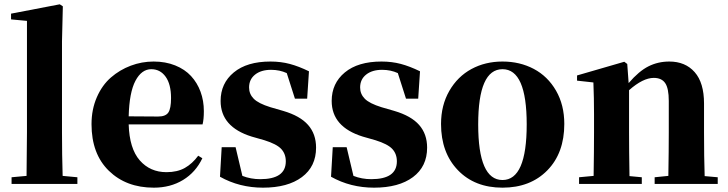

<svg xmlns="http://www.w3.org/2000/svg" viewBox="-20 -846 3347 883"><path d="M268.1 -37.1 335.9 -30.8V0H33.2V-30.8L102.1 -37.1Q104 -167 104 -237.8V-750L30.8 -756.8V-783.2L254.9 -826.2L269 -816.9L265.1 -655.8V-237.8Q265.1 -134.8 268.1 -37.1Z M891.6 -129.9 910.6 -118.2Q879.9 -53.7 821.8 -18.3Q763.7 17.1 687.5 17.1Q560.5 17.1 480.7 -60.5Q400.9 -138.2 400.9 -274.9Q400.9 -342.8 425.3 -398.7Q449.7 -454.6 490.2 -489.7Q530.8 -524.9 581.3 -543.9Q631.8 -563 686.5 -563Q741.2 -563 785.6 -545.2Q830.1 -527.3 858.6 -496.3Q887.2 -465.3 902.3 -424.1Q917.5 -382.8 917.5 -335Q917.5 -296.9 911.6 -273.9H571.8Q575.2 -162.6 622.8 -108.4Q670.4 -54.2 745.6 -54.2Q795.4 -54.2 830.1 -73.7Q864.7 -93.3 891.6 -129.9ZM571.8 -311 707.5 -310.1Q741.7 -310.1 754.2 -328.6Q766.6 -347.2 766.6 -395Q766.6 -458.5 741.7 -493.2Q716.8 -527.8 675.8 -527.8Q631.3 -527.8 603 -474.6Q574.7 -421.4 571.8 -311Z M1223.6 -353 1282.7 -335.9Q1360.4 -313 1397 -271.2Q1433.6 -229.5 1433.6 -167Q1433.6 -80.1 1368.4 -31.5Q1303.2 17.1 1189.5 17.1Q1081.1 17.1 991.7 -33.2L999.5 -168.9H1063.5L1094.7 -37.1Q1133.3 -22 1176.8 -22Q1294.4 -22 1294.4 -104Q1294.4 -138.2 1273.4 -160.9Q1252.4 -183.6 1195.8 -201.2L1137.7 -217.8Q994.6 -262.2 994.6 -381.8Q994.6 -462.9 1055.2 -512.9Q1115.7 -563 1223.6 -563Q1271.5 -563 1312.7 -552Q1354 -541 1400.9 -518.1L1392.6 -392.1H1336.4L1298.8 -509.8Q1266.1 -524.9 1226.6 -524.9Q1180.7 -524.9 1153.1 -502.9Q1125.5 -481 1125.5 -443.8Q1125.5 -413.6 1147 -391.8Q1168.5 -370.1 1223.6 -353Z M1734.4 -353 1793.5 -335.9Q1871.1 -313 1907.7 -271.2Q1944.3 -229.5 1944.3 -167Q1944.3 -80.1 1879.2 -31.5Q1814 17.1 1700.2 17.1Q1591.8 17.1 1502.4 -33.2L1510.3 -168.9H1574.2L1605.5 -37.1Q1644 -22 1687.5 -22Q1805.2 -22 1805.2 -104Q1805.2 -138.2 1784.2 -160.9Q1763.2 -183.6 1706.5 -201.2L1648.4 -217.8Q1505.4 -262.2 1505.4 -381.8Q1505.4 -462.9 1565.9 -512.9Q1626.5 -563 1734.4 -563Q1782.2 -563 1823.5 -552Q1864.7 -541 1911.6 -518.1L1903.3 -392.1H1847.2L1809.6 -509.8Q1776.9 -524.9 1737.3 -524.9Q1691.4 -524.9 1663.8 -502.9Q1636.2 -481 1636.2 -443.8Q1636.2 -413.6 1657.7 -391.8Q1679.2 -370.1 1734.4 -353Z M2008.3 -275.9Q2008.3 -361.8 2046.4 -428Q2084.5 -494.1 2148.2 -528.6Q2211.9 -563 2291 -563Q2370.6 -563 2434.8 -529.1Q2499 -495.1 2537.1 -429.2Q2575.2 -363.3 2575.2 -275.9Q2575.2 -142.1 2497.1 -62.5Q2418.9 17.1 2291 17.1Q2163.1 17.1 2085.7 -63.5Q2008.3 -144 2008.3 -275.9ZM2291 -18.1Q2402.3 -18.1 2402.3 -273.9Q2402.3 -527.8 2291 -527.8Q2179.2 -527.8 2179.2 -273.9Q2179.2 -18.1 2291 -18.1Z M3220.7 -36.1 3280.8 -30.8V0H2990.7V-30.8L3053.7 -37.1Q3055.7 -153.3 3055.7 -237.8V-381.8Q3055.7 -439.5 3039.3 -463.6Q3022.9 -487.8 2986.8 -487.8Q2937 -487.8 2873 -431.2V-237.8Q2873 -154.3 2875 -36.1L2931.6 -30.8V0H2643.1V-30.8L2710 -37.1Q2711.9 -155.3 2711.9 -237.8V-320.8Q2711.9 -395 2709 -466.8L2633.8 -475.1V-499L2851.1 -562L2864.7 -551.8L2871.1 -463.9Q2918.5 -519 2962.4 -541Q3006.3 -563 3058.1 -563Q3131.8 -563 3174.8 -514.2Q3217.8 -465.3 3217.8 -370.1V-237.8Q3217.8 -123 3220.7 -36.1Z"/></svg>

Font: Noto Serif JP Black
Style: Regular
Weight: 900
Designer: Ryoko NISHIZUKA  (kana & ideographs); Frank Grießhammer (Latin, Greek & Cyrillic); Wenlong ZHANG  (bopomofo); Sandoll Co
Foundry: Adobe Systems Incorporated
Version: Version 1.001;PS 1.001;hotconv 16.6.54;makeotf.lib2.5.65590